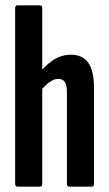

<svg xmlns="http://www.w3.org/2000/svg" viewBox="-20 -703 411 723"><path d="M241 0Q232 0 232 -11V-357Q232 -383 224 -394.5Q216 -406 199 -406Q184 -406 167.5 -394.5Q151 -383 134 -362L120 -419Q147 -454 178.5 -475.5Q210 -497 247 -497Q291 -497 312.5 -466.5Q334 -436 334 -371V-11Q334 0 325 0ZM46 0Q37 0 37 -11V-672Q37 -683 46 -683H130Q139 -683 139 -672V-11Q139 0 130 0Z"/></svg>

Font: Sofia Sans Extra Condensed
Style: Bold
Weight: 700
Designer: Botio Nikoltchev, Ani Petrova
Foundry: lettersoup
Version: Version 4.101